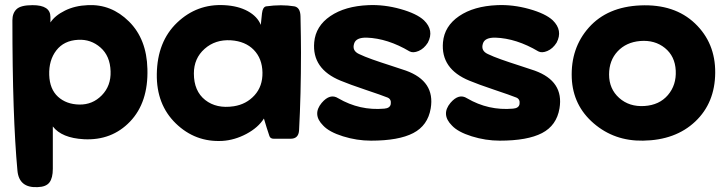

<svg xmlns="http://www.w3.org/2000/svg" viewBox="-20 -517 2945 779"><path d="M194.3 -3.9V168Q194.3 205.1 180.7 223.1Q167 241.2 132.8 242.2Q57.6 246.1 50.8 175.8Q30.3 -44.9 30.3 -434.6Q30.3 -463.9 47.4 -480Q64.5 -496.1 112.3 -496.1Q184.6 -496.1 184.6 -448.2V-425.8Q203.1 -454.1 243.7 -474.1Q284.2 -494.1 335.9 -496.1Q431.6 -501 503.4 -429.7Q575.2 -358.4 578.1 -237.3Q582 -101.6 507.8 -23.9Q433.6 53.7 320.3 47.9Q230.5 43 194.3 -3.9ZM301.8 -92.8Q355.5 -91.8 393.1 -130.4Q430.7 -168.9 428.7 -227.5Q426.8 -290 387.7 -324.2Q348.6 -358.4 296.9 -355.5Q239.3 -352.5 208.5 -312.5Q177.7 -272.5 179.7 -212.9Q181.6 -155.3 215.3 -124.5Q249 -93.8 301.8 -92.8Z M1159.2 45.9H1090.8Q1077.1 45.9 1073.2 35.2Q1069.3 23.4 1062 1Q1054.7 -21.5 1050.8 -36.1Q1027.3 1 979.5 26.4Q931.6 51.8 881.8 54.7Q772.5 60.5 693.4 -16.1Q614.3 -92.8 616.2 -216.8Q618.2 -348.6 698.7 -425.3Q779.3 -502 889.6 -496.1Q946.3 -493.2 985.4 -471.7Q1024.4 -450.2 1038.1 -416L1043 -462.9Q1045.9 -488.3 1059.6 -491.2Q1122.1 -500 1174.8 -491.2Q1198.2 -486.3 1199.2 -451.2Q1201.2 -357.4 1201.2 -303.7Q1201.2 -132.8 1193.4 11.7Q1191.4 45.9 1159.2 45.9ZM928.7 -85.9Q979.5 -93.8 1012.7 -130.4Q1045.9 -167 1044.9 -222.7Q1043.9 -279.3 1009.8 -314.5Q975.6 -349.6 917 -353.5Q853.5 -357.4 810.1 -318.8Q766.6 -280.3 766.6 -218.8Q766.6 -147.5 812.5 -111.3Q858.4 -75.2 928.7 -85.9Z M1727.5 -77.1Q1715.8 -7.8 1656.7 22.9Q1597.7 53.7 1485.4 53.7Q1427.7 53.7 1371.6 36.1Q1315.4 18.6 1291 -7.8Q1246.1 -52.7 1285.2 -99.6Q1319.3 -139.6 1352.5 -118.2Q1439.5 -67.4 1539.1 -76.2Q1562.5 -78.1 1565.4 -94.7Q1568.4 -114.3 1552.7 -121.1Q1528.3 -130.9 1462.9 -152.8Q1397.5 -174.8 1362.3 -189.5Q1245.1 -237.3 1254.9 -345.7Q1260.7 -411.1 1320.3 -451.7Q1379.9 -492.2 1474.6 -496.1Q1538.1 -499 1604.5 -480.5Q1670.9 -461.9 1700.2 -434.6Q1742.2 -393.6 1715.8 -343.8Q1700.2 -319.3 1678.2 -310.1Q1656.2 -300.8 1641.6 -308.6Q1552.7 -361.3 1467.8 -364.3Q1424.8 -365.2 1417 -340.8Q1407.2 -311.5 1436.5 -297.9Q1459 -287.1 1490.7 -275.9Q1522.5 -264.6 1563.5 -251.5Q1604.5 -238.3 1627 -230.5Q1746.1 -187.5 1727.5 -77.1Z M2250 -77.1Q2238.3 -7.8 2179.2 22.9Q2120.1 53.7 2007.8 53.7Q1950.2 53.7 1894 36.1Q1837.9 18.6 1813.5 -7.8Q1768.6 -52.7 1807.6 -99.6Q1841.8 -139.6 1875 -118.2Q1961.9 -67.4 2061.5 -76.2Q2085 -78.1 2087.9 -94.7Q2090.8 -114.3 2075.2 -121.1Q2050.8 -130.9 1985.4 -152.8Q1919.9 -174.8 1884.8 -189.5Q1767.6 -237.3 1777.3 -345.7Q1783.2 -411.1 1842.8 -451.7Q1902.3 -492.2 1997.1 -496.1Q2060.5 -499 2127 -480.5Q2193.4 -461.9 2222.7 -434.6Q2264.6 -393.6 2238.3 -343.8Q2222.7 -319.3 2200.7 -310.1Q2178.7 -300.8 2164.1 -308.6Q2075.2 -361.3 1990.2 -364.3Q1947.3 -365.2 1939.5 -340.8Q1929.7 -311.5 1959 -297.9Q1981.4 -287.1 2013.2 -275.9Q2044.9 -264.6 2085.9 -251.5Q2127 -238.3 2149.4 -230.5Q2268.6 -187.5 2250 -77.1Z M2881.8 -221.7Q2880.9 -99.6 2800.8 -23.9Q2720.7 51.8 2588.9 53.7Q2472.7 55.7 2388.7 -16.6Q2304.7 -88.9 2299.8 -200.2Q2294.9 -322.3 2369.6 -405.8Q2444.3 -489.3 2578.1 -495.1Q2716.8 -501 2799.8 -421.9Q2882.8 -342.8 2881.8 -221.7ZM2594.7 -86.9Q2655.3 -90.8 2689.9 -131.3Q2724.6 -171.9 2721.7 -230.5Q2718.8 -289.1 2677.7 -322.3Q2636.7 -355.5 2577.1 -350.6Q2520.5 -345.7 2485.8 -308.6Q2451.2 -271.5 2451.2 -214.8Q2451.2 -156.2 2492.2 -119.6Q2533.2 -83 2594.7 -86.9Z"/></svg>

Font: Gen Jyuu GothicX Heavy
Style: Bold
Weight: 900
Designer: [Source Han Sans]
Ryoko NISHIZUKA  (kana & ideographs); Paul D. Hunt (Latin, Greek & Cyrillic); Wenlong ZHANG  (bopomofo
Version: Version 1.002.20150607